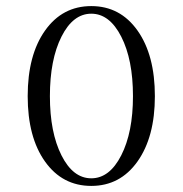

<svg xmlns="http://www.w3.org/2000/svg" viewBox="-20 -599 600 631"><path d="M489 -283Q489 -149 432 -68.5Q375 12 280 12Q185 12 128 -68Q71 -148 71 -283Q71 -418 128 -498.5Q185 -579 280 -579Q375 -579 432 -498.5Q489 -418 489 -283ZM417 -283Q417 -403 378.5 -478.5Q340 -554 280 -554Q220 -554 182 -478.5Q144 -403 144 -283Q144 -164 182 -88.5Q220 -13 280 -13Q340 -13 378.5 -88.5Q417 -164 417 -283Z"/></svg>

Font: Arapey Thin
Style: Regular
Weight: 100
Designer: Eduardo Rodriguez Tunni
Foundry: Eduardo Rodriguez Tunni
Version: Version 4.000;hotconv 1.0.109;makeotfexe 2.5.65596